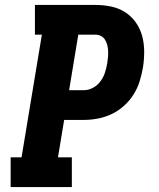

<svg xmlns="http://www.w3.org/2000/svg" viewBox="-20 -755 640 775"><path d="M23 0V-120H67L149 -615H121V-735H366Q398 -735 429 -728.5Q460 -722 485.5 -705.5Q511 -689 528.5 -664Q546 -639 554 -609Q562 -579 562 -546.5Q562 -514 557 -482Q552 -454 543.5 -426.5Q535 -399 519 -373.5Q503 -348 480 -327.5Q457 -307 430.5 -294.5Q404 -282 375.5 -276.5Q347 -271 319 -271H239L214 -120H270V0ZM259 -391H319Q338 -391 356 -401Q374 -411 386 -427.5Q398 -444 404 -463Q410 -482 413 -501Q415 -513 416 -525.5Q417 -538 416.5 -549.5Q416 -561 413 -573Q410 -585 404 -594.5Q398 -604 388 -609.5Q378 -615 366 -615H296Z"/></svg>

Font: Iosevka Slab Heavy Extended
Style: Italic
Weight: 900
Width: 7
Italic angle: -9°
Monospace: yes
Designer: Belleve Invis
Foundry: Belleve Invis
Version: Version 11.1.0; ttfautohint (v1.8.3)